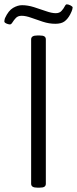

<svg xmlns="http://www.w3.org/2000/svg" viewBox="-36 -866 356 888"><path d="M138 2Q122 2 115 -2.5Q108 -7 108 -16V-684Q108 -693 115 -697.5Q122 -702 138 -702H146Q163 -702 169.5 -697.5Q176 -693 176 -684V-16Q176 -7 169.5 -2.5Q163 2 146 2ZM10 -753Q6 -753 -0.5 -755Q-7 -757 -11.5 -760Q-16 -763 -16 -767Q-16 -771 -15 -774.5Q-14 -778 -13 -782Q3 -817 24.5 -829.5Q46 -842 66 -842Q92 -842 121 -833Q150 -824 176.5 -814.5Q203 -805 222 -805Q239 -805 248.5 -815.5Q258 -826 263 -836Q268 -846 273 -846Q280 -846 290 -841Q300 -836 300 -831Q300 -828 298 -821Q296 -814 289 -800Q278 -779 263 -767.5Q248 -756 220 -756Q191 -756 162 -765.5Q133 -775 108 -784Q83 -793 64 -793Q47 -793 37.5 -783Q28 -773 22 -763Q16 -753 10 -753Z"/></svg>

Font: Asap Light
Style: Regular
Weight: 300
Designer: Pablo Cosgaya
Foundry: Omnibus-Type
Version: Version 3.001